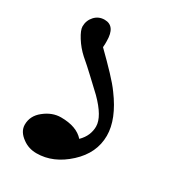

<svg xmlns="http://www.w3.org/2000/svg" viewBox="-163 -750 766 846"><g transform="rotate(30 220.0 -327.0)"><path d="M383.8 -218.8Q383.8 -130.9 311.5 -64.5Q238.3 2.9 153.3 2.9Q113.3 2.9 83 -19.5Q45.9 -45.9 45.9 -81.1Q45.9 -126 84 -156.2Q124 -188.5 168.9 -188.5Q248 -188.5 285.2 -146.5Q304.7 -166 313.5 -187Q322.3 -208 322.3 -230.5Q322.3 -280.3 252 -350.6Q220.7 -379.9 187 -411.6Q153.3 -443.4 121.1 -470.7Q91.8 -497.1 70.8 -530.8Q49.8 -564.5 49.8 -583Q49.8 -613.3 69.8 -635.3Q89.8 -657.2 120.1 -657.2Q174.8 -657.2 174.8 -580.1Q174.8 -573.2 174.8 -565.4Q174.8 -557.6 173.8 -548.8Q221.7 -502 256.3 -465.3Q291 -428.7 310.5 -401.4Q383.8 -302.7 383.8 -218.8Z"/></g></svg>

Font: Podda
Style: Regular
Weight: 400
Designer: Md. Tanbin Islam Siyam
Foundry: Tanbin Islam Siyam
Version: Version 0.258